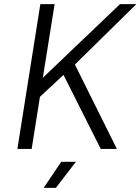

<svg xmlns="http://www.w3.org/2000/svg" viewBox="-20 -720 679 928"><path d="M64 0H133L173 -252L287 -358L467 0H545L342 -408L639 -700H560L187 -344L244 -700H175ZM191 188H250L347 62H276Z"/></svg>

Font: Arthouse Owned
Style: Italic
Weight: 400
Italic angle: -10°
Designer: Jeremy Tribby
Foundry: Tribby Type
Version: Version 1.000;PS 001.000;hotconv 1.0.88;makeotf.lib2.5.64775